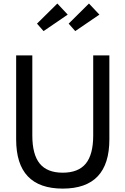

<svg xmlns="http://www.w3.org/2000/svg" viewBox="-20 -1068 720 1102"><path d="M340 14.5Q72.7 14.5 72.7 -267.7V-750H165.5V-290.9Q165.5 -180.9 208.2 -128.9Q250.9 -76.8 340 -76.8Q429.5 -76.8 472.3 -128.9Q515 -180.9 515 -290.9V-750H607.7V-267.7Q607.7 14.5 340 14.5ZM411.8 -889.5 374.1 -932.3 490.5 -1047.7 550.5 -984.1ZM230 -889.5 192.3 -932.3 309.1 -1047.7 368.6 -984.1Z"/></svg>

Font: Spartan Med
Style: Regular
Weight: 500
Designer: Matt Bailey, Mirko Velimirovic
Foundry: Matt Bailey
Version: Version 1.005